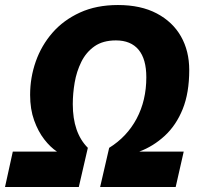

<svg xmlns="http://www.w3.org/2000/svg" viewBox="-53 -745 797 765"><path d="M-33 0 -2 -141H174Q148 -158 123.5 -189.5Q99 -221 83 -265.5Q67 -310 67 -367Q67 -436 89.5 -500Q112 -564 156 -614.5Q200 -665 265.5 -695Q331 -725 417 -725Q508 -725 571.5 -691.5Q635 -658 668 -600Q701 -542 701 -466Q701 -375 675 -310.5Q649 -246 603.5 -204Q558 -162 502 -141H679L647 0H346L382 -156Q453 -200 491.5 -272.5Q530 -345 530 -437Q530 -510 499 -547Q468 -584 409 -584Q357 -584 323.5 -560.5Q290 -537 271 -498.5Q252 -460 244.5 -416Q237 -372 237 -330Q237 -216 297 -156L261 0Z"/></svg>

Font: Noto Sans Disp ExtBd
Style: Italic
Weight: 800
Italic angle: -12°
Designer: Monotype Design Team
Foundry: Monotype Imaging Inc.
Version: Version 2.000;GOOG;noto-source:20170915:90ef993387c0